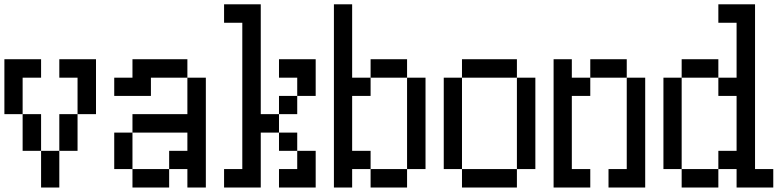

<svg xmlns="http://www.w3.org/2000/svg" viewBox="-20 -796 3540 874"><path d="M250 -442.4V-526.4H417V-276.4H333V-442.4ZM0 -276.4V-526.4H167V-442.4H83V-276.4H167V-109.4H250V-276.4H333V-109.4H250V57.6H167V-109.4H83V-276.4Z M500 -359.4V-442.4H583V-526.4H833V-442.4H667V-359.4ZM500 -26.4V-192.4H583V-276.4H833V-442.4H917V57.6H833V-26.4H750V57.6H583V-26.4H750V-109.4H833V-192.4H583V-26.4Z M1250 -442.4V-526.4H1417V-359.4H1333V-442.4ZM1000 -26.4H1083V-692.4H1000V-776.4H1167V-276.4H1250V-192.4H1167V57.6H1000ZM1333 -109.4H1250V-192.4H1333ZM1333 -109.4H1417V57.6H1250V-26.4H1333ZM1333 -359.4V-276.4H1250V-359.4Z M1500 57.6V-776.4H1583V-442.4H1667V-526.4H1833V-442.4H1917V-26.4H1833V-442.4H1667V-359.4H1583V-109.4H1667V-26.4H1833V57.6H1667V-26.4H1583V57.6Z M2000 -26.4V-442.4H2083V-526.4H2333V-442.4H2417V-26.4H2333V-442.4H2083V-26.4H2333V57.6H2083V-26.4Z M2750 -26.4H2833V-442.4H2917V57.6H2750ZM2500 57.6V-526.4H2583V-442.4H2667V-526.4H2833V-442.4H2667V-359.4H2583V-26.4H2667V57.6Z M3000 -26.4V-442.4H3083V-526.4H3250V-442.4H3333V-692.4H3250V-776.4H3417V-26.4H3500V57.6H3333V-26.4H3250V-109.4H3333V-359.4H3250V-442.4H3083V-26.4H3250V57.6H3083V-26.4Z"/></svg>

Font: KH Dot kagurazaka 12
Style: Regular
Weight: 400
Designer: Original version for X68000 by Keitarou Hiraki (http://hp.vector.co.jp/authors/VA000874/) / TrueType conversion by Homem
Version: Version 1.00.20150527